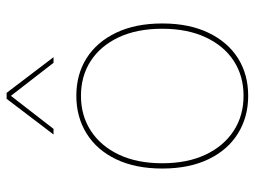

<svg xmlns="http://www.w3.org/2000/svg" viewBox="-115 -646 771 581"><g transform="rotate(-90 270.5 -355.5)"><path d="M271 -510Q336 -510 385 -479Q434 -448 462 -389.5Q490 -331 490 -250Q490 -169 462 -110.5Q434 -52 385 -21Q336 10 271 10Q207 10 157 -21Q107 -52 79 -110.5Q51 -169 51 -250Q51 -331 79 -389.5Q107 -448 157 -479Q207 -510 271 -510ZM271 -496Q211 -496 165 -466Q119 -436 93 -381Q67 -326 67 -250Q67 -174 93 -119Q119 -64 165 -34Q211 -4 271 -4Q331 -4 376.5 -33.5Q422 -63 448 -118.5Q474 -174 474 -250Q474 -327 448 -382Q422 -437 376.5 -466.5Q331 -496 271 -496ZM388 -579H371L271 -708L171 -579H154L262 -721H280Z"/></g></svg>

Font: Kantumruy Pro Thin
Style: Regular
Weight: 250
Version: Version 1.002